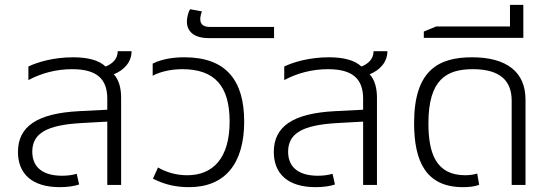

<svg xmlns="http://www.w3.org/2000/svg" viewBox="-20 -762 2271 791"><path d="M226 9C258 9 286 5 306 -2L296 -46C279 -41 259 -38 236 -38C160 -38 113 -70 113 -137C113 -213 173 -247 315 -255L422 -261V0H479V-359C479 -399 470 -433 449 -456C491 -473 522 -506 522 -551H465C465 -519 443 -499 415 -488C387 -514 342 -526 281 -526C201 -526 134 -506 97 -488V-432C149 -460 211 -477 277 -477C379 -477 422 -437 422 -355V-310L305 -304C133 -295 54 -241 54 -136C54 -47 111 9 226 9Z M760 9C905 9 986 -86 986 -261C986 -429 913 -526 740 -526C694 -526 647 -519 609 -500V-450C642 -468 689 -477 731 -477C865 -477 926 -407 926 -261C926 -111 858 -40 751 -40C703 -40 662 -54 631 -72L610 -26C661 0 707 9 760 9Z M840 -605H1109V-651H844C816 -651 805 -664 805 -683C805 -694 809 -708 812 -715L763 -724C755 -711 750 -689 750 -673C750 -636 775 -605 840 -605Z M1280 9C1312 9 1340 5 1360 -2L1350 -46C1333 -41 1313 -38 1290 -38C1214 -38 1167 -70 1167 -137C1167 -213 1227 -247 1369 -255L1476 -261V0H1533V-359C1533 -399 1524 -433 1503 -456C1545 -473 1576 -506 1576 -551H1519C1519 -519 1497 -499 1469 -488C1441 -514 1396 -526 1335 -526C1255 -526 1188 -506 1151 -488V-432C1203 -460 1265 -477 1331 -477C1433 -477 1476 -437 1476 -355V-310L1359 -304C1187 -295 1108 -241 1108 -136C1108 -47 1165 9 1280 9Z M1887 9C1911 9 1936 7 1954 -1L1946 -47C1933 -43 1915 -40 1897 -40C1776 -40 1745 -131 1745 -254C1745 -434 1819 -477 1928 -477C2041 -477 2088 -429 2088 -347V0H2145V-352C2145 -463 2070 -526 1925 -526C1787 -526 1686 -473 1686 -255C1686 -97 1735 9 1887 9Z M1726 -606H2136V-742H2081V-653H1777L1726 -632Z"/></svg>

Font: Noto Sans Thai UI Light
Style: Regular
Weight: 300
Designer: Monotype Design Team
Foundry: Monotype Imaging Inc.
Version: Version 2.000